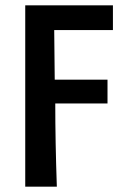

<svg xmlns="http://www.w3.org/2000/svg" viewBox="-20 -511 463 709"><path d="M73.2 178.2V-491.2H397V-399.9H180.2L182.1 -216.8H377V-128.9H184.1Q184.1 12.2 189.9 178.2Z"/></svg>

Font: Source Sans 3 Semibold
Style: Regular
Weight: 600
Designer: Paul D. Hunt
Foundry: Adobe
Version: Version 3.052;hotconv 1.1.0;makeotfexe 2.6.0